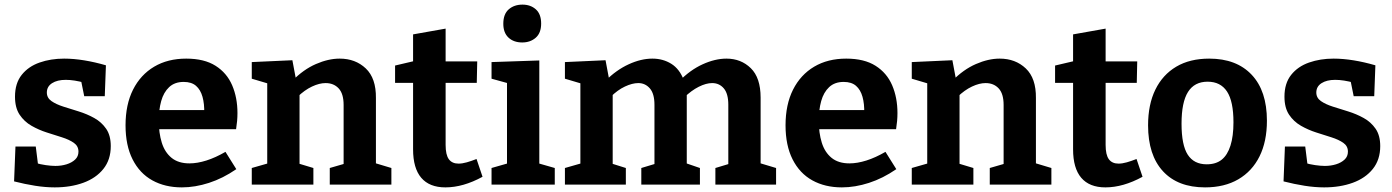

<svg xmlns="http://www.w3.org/2000/svg" viewBox="-20 -800 6034 832"><path d="M183 -399Q183 -376 203 -362Q223 -348 254.5 -338Q286 -328 321.5 -317Q357 -306 388.5 -288.5Q420 -271 440 -242Q460 -213 460 -167Q460 -108 428 -68Q396 -28 341 -8Q286 12 217 12Q177 12 132.5 5Q88 -2 41 -14L47 -165H135L146 -77L134 -94Q154 -88 178 -84.5Q202 -81 220 -81Q246 -81 268.5 -88Q291 -95 305.5 -108.5Q320 -122 320 -143Q320 -167 300 -181Q280 -195 248.5 -205Q217 -215 182.5 -226Q148 -237 116.5 -255Q85 -273 65 -303Q45 -333 45 -381Q45 -439 74 -475.5Q103 -512 151.5 -529Q200 -546 258 -546Q299 -546 345 -538.5Q391 -531 439 -517L434 -383H345L329 -462L348 -441Q301 -454 265 -454Q228 -454 205.5 -439.5Q183 -425 183 -399Z M768 12Q695 12 640 -18.5Q585 -49 554.5 -109.5Q524 -170 524 -257Q524 -347 556.5 -411.5Q589 -476 648 -511Q707 -546 787 -546Q865 -546 914 -515Q963 -484 986 -430.5Q1009 -377 1009 -310Q1009 -293 1007.5 -276Q1006 -259 1003 -240H637V-323H883L865 -310Q866 -350 857.5 -380.5Q849 -411 829.5 -428Q810 -445 776 -445Q737 -445 713 -422.5Q689 -400 678.5 -362Q668 -324 668 -277Q668 -224 681 -182Q694 -140 723.5 -116Q753 -92 801 -92Q835 -92 874.5 -104.5Q914 -117 957 -142L1004 -67Q946 -27 885.5 -7.5Q825 12 768 12Z M1071 0V-72L1155 -96L1138 -76V-457L1155 -434L1071 -459V-531L1247 -539L1265 -443L1247 -450Q1295 -499 1349 -522.5Q1403 -546 1452 -546Q1520 -546 1565 -503.5Q1610 -461 1609 -375V-76L1596 -96L1676 -72V0H1409V-72L1485 -94L1469 -73V-345Q1469 -394 1447.5 -417Q1426 -440 1391 -440Q1364 -440 1332 -425Q1300 -410 1269 -380L1278 -401V-73L1265 -94L1338 -72V0Z M1910 12Q1841 12 1805.5 -29.5Q1770 -71 1770 -153V-459L1788 -441H1692V-516L1790 -539L1770 -515V-651L1911 -676V-515L1896 -534H2048L2046 -441H1896L1911 -459V-172Q1911 -129 1925 -110Q1939 -91 1967 -91Q1983 -91 2002.5 -96.5Q2022 -102 2045 -111L2071 -34Q1987 12 1910 12Z M2317 -82 2307 -94 2384 -72V0H2110V-72L2187 -94L2177 -82V-447L2186 -438L2110 -459V-531L2317 -538ZM2243 -616Q2206 -616 2183.5 -637Q2161 -658 2161 -697Q2161 -739 2184.5 -759.5Q2208 -780 2244 -780Q2279 -780 2302 -759.5Q2325 -739 2325 -698Q2325 -657 2301.5 -636.5Q2278 -616 2243 -616Z M2943 -453 2923 -448Q2971 -497 3025 -521.5Q3079 -546 3128 -546Q3191 -546 3233.5 -504.5Q3276 -463 3276 -377V-76L3263 -96L3343 -72V0H3080V-72L3153 -94L3136 -73V-346Q3136 -394 3116.5 -417Q3097 -440 3066 -440Q3040 -440 3008 -424Q2976 -408 2944 -377L2954 -408Q2956 -400 2956 -393.5Q2956 -387 2956 -382V-76L2943 -96L3013 -72V0H2759V-72L2832 -94L2816 -73V-346Q2816 -394 2796 -417Q2776 -440 2746 -440Q2720 -440 2688 -425Q2656 -410 2626 -380L2635 -401V-73L2622 -94L2692 -72V0H2428V-72L2512 -96L2495 -76V-457L2512 -434L2428 -459V-531L2604 -539L2622 -443L2604 -450Q2651 -497 2704.5 -521.5Q2758 -546 2807 -546Q2853 -546 2889 -523.5Q2925 -501 2943 -453Z M3628 12Q3555 12 3500 -18.5Q3445 -49 3414.5 -109.5Q3384 -170 3384 -257Q3384 -347 3416.5 -411.5Q3449 -476 3508 -511Q3567 -546 3647 -546Q3725 -546 3774 -515Q3823 -484 3846 -430.5Q3869 -377 3869 -310Q3869 -293 3867.5 -276Q3866 -259 3863 -240H3497V-323H3743L3725 -310Q3726 -350 3717.5 -380.5Q3709 -411 3689.5 -428Q3670 -445 3636 -445Q3597 -445 3573 -422.5Q3549 -400 3538.5 -362Q3528 -324 3528 -277Q3528 -224 3541 -182Q3554 -140 3583.5 -116Q3613 -92 3661 -92Q3695 -92 3734.5 -104.5Q3774 -117 3817 -142L3864 -67Q3806 -27 3745.5 -7.5Q3685 12 3628 12Z M3931 0V-72L4015 -96L3998 -76V-457L4015 -434L3931 -459V-531L4107 -539L4125 -443L4107 -450Q4155 -499 4209 -522.5Q4263 -546 4312 -546Q4380 -546 4425 -503.5Q4470 -461 4469 -375V-76L4456 -96L4536 -72V0H4269V-72L4345 -94L4329 -73V-345Q4329 -394 4307.5 -417Q4286 -440 4251 -440Q4224 -440 4192 -425Q4160 -410 4129 -380L4138 -401V-73L4125 -94L4198 -72V0Z M4770 12Q4701 12 4665.5 -29.5Q4630 -71 4630 -153V-459L4648 -441H4552V-516L4650 -539L4630 -515V-651L4771 -676V-515L4756 -534H4908L4906 -441H4756L4771 -459V-172Q4771 -129 4785 -110Q4799 -91 4827 -91Q4843 -91 4862.5 -96.5Q4882 -102 4905 -111L4931 -34Q4847 12 4770 12Z M5220 -546Q5338 -546 5404 -476Q5470 -406 5470 -277Q5470 -187 5438 -122.5Q5406 -58 5346 -23Q5286 12 5202 12Q5084 12 5019.5 -58Q4955 -128 4955 -257Q4955 -347 4986.5 -411.5Q5018 -476 5077 -511Q5136 -546 5220 -546ZM5213 -446Q5156 -446 5128 -401.5Q5100 -357 5100 -264Q5100 -171 5127 -129.5Q5154 -88 5209 -88Q5249 -88 5274 -108Q5299 -128 5312 -169Q5325 -210 5325 -270Q5325 -361 5297 -403.5Q5269 -446 5213 -446Z M5684 -399Q5684 -376 5704 -362Q5724 -348 5755.5 -338Q5787 -328 5822.5 -317Q5858 -306 5889.5 -288.5Q5921 -271 5941 -242Q5961 -213 5961 -167Q5961 -108 5929 -68Q5897 -28 5842 -8Q5787 12 5718 12Q5678 12 5633.5 5Q5589 -2 5542 -14L5548 -165H5636L5647 -77L5635 -94Q5655 -88 5679 -84.5Q5703 -81 5721 -81Q5747 -81 5769.5 -88Q5792 -95 5806.5 -108.5Q5821 -122 5821 -143Q5821 -167 5801 -181Q5781 -195 5749.5 -205Q5718 -215 5683.5 -226Q5649 -237 5617.5 -255Q5586 -273 5566 -303Q5546 -333 5546 -381Q5546 -439 5575 -475.5Q5604 -512 5652.5 -529Q5701 -546 5759 -546Q5800 -546 5846 -538.5Q5892 -531 5940 -517L5935 -383H5846L5830 -462L5849 -441Q5802 -454 5766 -454Q5729 -454 5706.5 -439.5Q5684 -425 5684 -399Z"/></svg>

Font: Bitter Thin
Style: Bold
Weight: 700
Version: Version 3.021